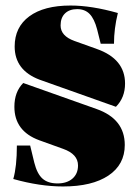

<svg xmlns="http://www.w3.org/2000/svg" viewBox="-20 -662 500 694"><path d="M399 -276 123 -374Q33 -408 33 -494Q33 -564 86 -603Q139 -642 235 -642Q311 -642 406 -615Q392 -558 392 -504H344L331 -556Q321 -594 304 -611.5Q287 -629 259 -629Q231 -629 215 -613.5Q199 -598 199 -570Q199 -532 249 -514L330 -485Q432 -449 432 -360Q432 -309 399 -276ZM208 12Q124 12 28 -15Q41 -60 41 -136H89L104 -74Q114 -34 133.5 -16.5Q153 1 188 1Q222 1 242 -16.5Q262 -34 262 -64Q262 -105 208 -124L122 -155Q32 -188 32 -276Q32 -330 64 -362L329 -268Q431 -232 431 -138Q431 -67 372 -27.5Q313 12 208 12Z"/></svg>

Font: Arapey Black-Display
Style: Regular
Weight: 900
Designer: Eduardo Rodriguez Tunni
Foundry: Eduardo Rodriguez Tunni
Version: Version 4.000